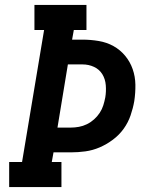

<svg xmlns="http://www.w3.org/2000/svg" viewBox="-20 -755 640 775"><path d="M17 0V-101H69L158 -634H119V-735H329V-634H278L271 -595H313Q346 -595 378.5 -589.5Q411 -584 438 -569Q465 -554 485 -530Q505 -506 515.5 -476Q526 -446 526.5 -413Q527 -380 522 -347Q517 -318 507 -289Q497 -260 479 -235Q461 -210 435.5 -191Q410 -172 382 -160Q354 -148 324.5 -144Q295 -140 266 -140H196L189 -101H228V0ZM266 -240Q282 -240 298.5 -243Q315 -246 330.5 -253.5Q346 -261 359.5 -273Q373 -285 382.5 -299.5Q392 -314 397 -330Q402 -346 405 -362Q409 -386 407 -411Q405 -436 393 -455.5Q381 -475 359.5 -485Q338 -495 313 -495H254L212 -240Z"/></svg>

Font: Iosevka Curly Slab Extended
Style: Bold Italic
Weight: 700
Width: 7
Italic angle: -9°
Monospace: yes
Designer: Belleve Invis
Foundry: Belleve Invis
Version: Version 11.0.0; ttfautohint (v1.8.3)